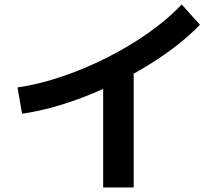

<svg xmlns="http://www.w3.org/2000/svg" viewBox="-20 -789 978 862"><path d="M795.6 -769 877.7 -677.9Q789.1 -586.1 653.6 -501.5Q518 -417 366.4 -357.5Q214.8 -298.1 79.1 -278.4L58.6 -396.5Q184.6 -414.7 324.5 -469.6Q464.5 -524.5 589.6 -603.6Q714.7 -682.8 795.6 -769ZM443.2 -485.7H580.2V52.5H443.2Z"/></svg>

Font: Pretendard JP Variable
Style: Regular
Weight: 400
Designer: Base glyphs from Inter by Rasmus Andersson; Hangul glyphs from Noto Sans CJK(Source Han Sans) by Jang Soo-young and Kang
Foundry: Kil Hyung-jin
Version: Version 1.307;Glyphs 3.2 (3192)